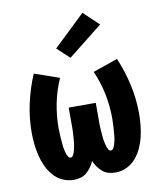

<svg xmlns="http://www.w3.org/2000/svg" viewBox="-87 -844 773 922"><g transform="rotate(-10 300.0 -383.5)"><path d="M199 8Q170 8 144 -4Q118 -16 99.5 -37.5Q81 -59 69 -85Q57 -111 50.5 -138.5Q44 -166 41 -194Q38 -222 38 -250Q38 -322 53.5 -392Q69 -462 97 -528L218 -486Q193 -430 181 -370Q169 -310 169 -249Q169 -242 169.5 -235.5Q170 -229 170 -222.5Q170 -216 170.5 -209.5Q171 -203 171.5 -196Q172 -189 172.5 -182.5Q173 -176 173.5 -169.5Q174 -163 175 -156.5Q176 -150 177.5 -143.5Q179 -137 180.5 -130.5Q182 -124 184.5 -118Q187 -112 191 -106Q195 -100 202 -100Q209 -100 213 -106.5Q217 -113 219.5 -119.5Q222 -126 223.5 -133Q225 -140 226.5 -147Q228 -154 229 -161Q230 -168 230.5 -175Q231 -182 231.5 -189Q232 -196 232.5 -203Q233 -210 233.5 -217.5Q234 -225 234 -232Q234 -239 234 -246Q234 -253 234 -260V-338H366V-260Q366 -253 366 -246Q366 -239 366 -232Q366 -225 366.5 -217.5Q367 -210 367.5 -203Q368 -196 368.5 -189Q369 -182 369.5 -175Q370 -168 371 -161Q372 -154 373.5 -147Q375 -140 376.5 -133Q378 -126 380.5 -119.5Q383 -113 387 -106.5Q391 -100 398 -100Q405 -100 409 -106Q413 -112 415.5 -118Q418 -124 419.5 -130.5Q421 -137 422.5 -143.5Q424 -150 425 -156.5Q426 -163 426.5 -169.5Q427 -176 427.5 -182.5Q428 -189 428.5 -196Q429 -203 429.5 -209.5Q430 -216 430 -222.5Q430 -229 430.5 -235.5Q431 -242 431 -249Q431 -310 419 -370Q407 -430 382 -486L503 -528Q531 -462 546.5 -392Q562 -322 562 -250Q562 -222 559 -194Q556 -166 549.5 -138.5Q543 -111 531 -85Q519 -59 500.5 -37.5Q482 -16 456 -4Q430 8 401 8Q385 8 368.5 3.5Q352 -1 339 -12Q326 -23 316.5 -36.5Q307 -50 300 -66Q293 -50 283.5 -36.5Q274 -23 261 -12Q248 -1 231.5 3.5Q215 8 199 8ZM284 -572 224 -628 378 -775 452 -705Z"/></g></svg>

Font: Iosevka SS04 Heavy Extended
Style: Regular
Weight: 900
Width: 7
Monospace: yes
Designer: Belleve Invis
Foundry: Belleve Invis
Version: Version 19.0.0; ttfautohint (v1.8.4)